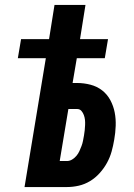

<svg xmlns="http://www.w3.org/2000/svg" viewBox="-20 -755 540 775"><path d="M79 0 165 -520H52L65 -597H178L200 -735H325L303 -597H416L403 -520H290L273 -420H291Q319 -420 345.5 -413Q372 -406 392.5 -390Q413 -374 425.5 -350.5Q438 -327 443 -301Q448 -275 447 -247Q446 -219 441 -191Q437 -167 430.5 -143.5Q424 -120 412 -98Q400 -76 382.5 -56.5Q365 -37 343.5 -24Q322 -11 298 -5.5Q274 0 250 0ZM250 -105Q261 -105 271 -111Q281 -117 288.5 -126Q296 -135 300.5 -145Q305 -155 309 -165.5Q313 -176 315 -186.5Q317 -197 319 -208Q321 -219 322 -229.5Q323 -240 323.5 -250.5Q324 -261 323 -271Q322 -281 318.5 -290.5Q315 -300 308.5 -307.5Q302 -315 291 -315H256L221 -105Z"/></svg>

Font: Iosevka Term Curly Extrabold
Style: Italic
Weight: 800
Italic angle: -9°
Designer: Belleve Invis
Foundry: Belleve Invis
Version: Version 32.3.0